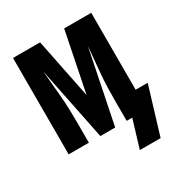

<svg xmlns="http://www.w3.org/2000/svg" viewBox="-159 -634 845 897"><g transform="rotate(-30 263.0 -185.5)"><path d="M337 149 382 0H352V-104Q352 -140 353 -176.5Q354 -213 357 -249Q360 -285 363.5 -321.5Q367 -358 370 -394L290 0H210L130 -394Q133 -358 136.5 -321.5Q140 -285 143 -249Q146 -213 147 -176.5Q148 -140 148 -104V0H39V-520H185L250 -198L315 -520H461V-105H526L449 149Z"/></g></svg>

Font: Iosevka Term Curly Extrabold
Style: Regular
Weight: 800
Designer: Belleve Invis
Foundry: Belleve Invis
Version: Version 32.3.0